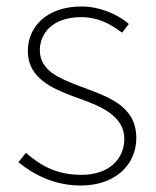

<svg xmlns="http://www.w3.org/2000/svg" viewBox="-20 -560 481 593"><path d="M229 13C340 13 401 -55 401 -133C401 -236 310 -262 226 -294C163 -318 103 -342 103 -405C103 -457 143 -507 230 -507C285 -507 322 -485 357 -459L378 -486C341 -518 285 -540 232 -540C123 -540 66 -476 66 -403C66 -312 152 -282 232 -253C294 -231 364 -200 364 -131C364 -71 319 -20 231 -20C153 -20 104 -50 60 -88L37 -59C84 -20 150 13 229 13Z"/></svg>

Font: Source Han Sans JP VF
Style: Regular
Weight: 250
Designer: Ryoko NISHIZUKA 西塚涼子 (kana, bopomofo & ideographs); Paul D. Hunt (Latin, Greek & Cyrillic); Sandoll Communications 산돌커뮤니
Foundry: Adobe
Version: Version 2.004;hotconv 1.0.118;makeotfexe 2.5.65603